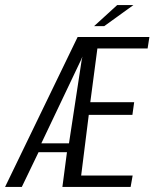

<svg xmlns="http://www.w3.org/2000/svg" viewBox="-50 -737 612 757"><path d="M-30 0 256 -591H539L532 -546H334L306 -334H479L472 -284H300L270 -45H473L465 0H196L214 -137H102L36 0ZM113 -172H222L272 -500L275 -514L270 -502ZM321 -634 412 -717H476L361 -634Z"/></svg>

Font: Alumni Sans
Style: Italic
Weight: 400
Italic angle: -8°
Version: Version 1.016